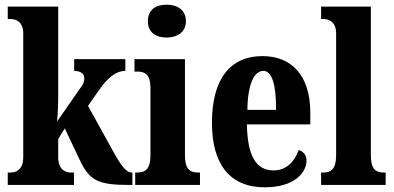

<svg xmlns="http://www.w3.org/2000/svg" viewBox="-20 -788 1679 818"><path d="M13 0H295V-53H281C264 -53 228 -61 228 -118V-196L256 -241L320 -106C362 -17 400 0 533 0H544V-53H541C518 -53 496 -82 465 -138L355 -337L399 -400C440 -460 476 -486 514 -486V-536H296V-486C322 -486 339 -474 339 -457C339 -449 340 -435 323 -414L223 -270C225 -282 228 -343 228 -378V-760H13V-707H25C42 -707 79 -700 79 -646V-118C79 -60 43 -53 25 -53H13Z M690 -628C734 -628 772 -650 772 -698C772 -747 734 -768 690 -768C644 -768 610 -747 610 -698C610 -650 644 -628 690 -628ZM556 0H832V-53H823C790 -53 768 -67 768 -125V-536H553V-483H567C598 -483 621 -469 621 -415V-125C621 -68 599 -53 565 -53H556Z M1108 10C1235 10 1286 -53 1286 -105C1286 -128 1271 -143 1253 -149C1234 -100 1202 -62 1145 -62C1072 -62 1034 -123 1032 -258H1302V-307C1302 -465 1224 -549 1098 -549C962 -549 883 -453 883 -265C883 -91 957 10 1108 10ZM1156 -320H1034C1035 -427 1062 -486 1102 -486C1140 -486 1157 -423 1156 -320Z M1348 0H1623V-53H1615C1582 -53 1560 -67 1560 -125V-760H1348V-707H1358C1375 -707 1412 -700 1412 -646V-125C1412 -67 1389 -53 1358 -53H1348Z"/></svg>

Font: Noto Serif Tamil ExtraCondensed ExtraBold
Style: Regular
Weight: 800
Width: 2
Designer: Indian Type Foundry, Tom Grace, and the Monotype Design Team
Foundry: Monotype Imaging Inc.
Version: Version 2.004